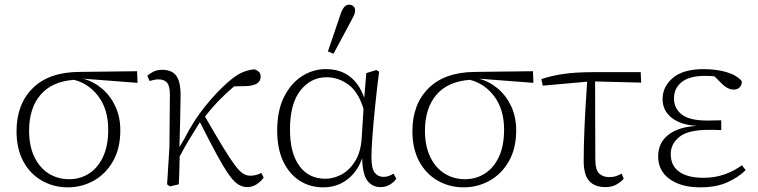

<svg xmlns="http://www.w3.org/2000/svg" viewBox="-20 -792 3257 825"><path d="M272 13Q210 13 159.5 -16Q109 -45 80 -99Q51 -153 51 -228Q51 -344 120.5 -413Q190 -482 320 -483L569 -486L571 -436L337 -454Q382 -442 418.5 -411Q455 -380 476 -334.5Q497 -289 497 -232Q497 -154 465.5 -99Q434 -44 382.5 -15.5Q331 13 272 13ZM105 -230Q105 -165 127.5 -118Q150 -71 189 -46.5Q228 -22 277 -22Q324 -22 362 -46Q400 -70 422.5 -117.5Q445 -165 445 -235Q445 -321 403.5 -377Q362 -433 298 -449Q203 -442 154 -384.5Q105 -327 105 -230Z M710 9 698 0 708 -160 710 -386Q710 -422 698 -436.5Q686 -451 660 -451Q650 -451 640.5 -448.5Q631 -446 623 -444L613 -466Q623 -476 639 -484Q655 -492 677 -492Q718 -492 737 -467Q756 -442 756 -382Q755 -330 754 -272.5Q753 -215 751 -160L774 -199Q812 -274 862.5 -336.5Q913 -399 963 -442Q998 -472 1025 -482.5Q1052 -493 1074 -494Q1084 -491 1092 -483.5Q1100 -476 1100 -462Q1100 -425 1038 -422L986 -421Q954 -394 923 -362.5Q892 -331 861 -291Q907 -211 937.5 -161Q968 -111 988 -84Q1008 -57 1023.5 -47Q1039 -37 1055 -37Q1069 -37 1081.5 -40.5Q1094 -44 1103 -49L1113 -29Q1101 -12 1082.5 0Q1064 12 1043 12Q1023 12 1004.5 1Q986 -10 964.5 -40Q943 -70 913 -125Q883 -180 839 -267Q816 -230 796 -197.5Q776 -165 752 -120Q751 -89 750.5 -58.5Q750 -28 748 0Z M1226 -235Q1226 -135 1266 -79.5Q1306 -24 1378 -24Q1414 -24 1448 -42.5Q1482 -61 1506 -99.5Q1530 -138 1534 -197L1542 -324Q1520 -397 1477 -428.5Q1434 -460 1383 -460Q1316 -460 1271 -403.5Q1226 -347 1226 -235ZM1369 13Q1312 13 1267.5 -15.5Q1223 -44 1197 -98.5Q1171 -153 1171 -231Q1171 -316 1200 -374.5Q1229 -433 1276.5 -464Q1324 -495 1380 -495Q1501 -495 1545 -372L1554 -478L1597 -491L1609 -484Q1600 -415 1592.5 -342Q1585 -269 1580.5 -209Q1576 -149 1576 -116Q1576 -67 1590.5 -49.5Q1605 -32 1628 -32Q1641 -32 1651 -36Q1661 -40 1671 -46L1683 -24Q1672 -9 1655 1.5Q1638 12 1615 12Q1580 12 1559 -15Q1538 -42 1536 -112Q1516 -54 1472 -20.5Q1428 13 1369 13ZM1389 -571 1442 -727Q1456 -772 1479 -772Q1490 -772 1498 -765.5Q1506 -759 1506 -747Q1506 -737 1501.5 -727.5Q1497 -718 1487 -699L1413 -561Z M1973 13Q1911 13 1860.5 -16Q1810 -45 1781 -99Q1752 -153 1752 -228Q1752 -344 1821.5 -413Q1891 -482 2021 -483L2270 -486L2272 -436L2038 -454Q2083 -442 2119.5 -411Q2156 -380 2177 -334.5Q2198 -289 2198 -232Q2198 -154 2166.5 -99Q2135 -44 2083.5 -15.5Q2032 13 1973 13ZM1806 -230Q1806 -165 1828.5 -118Q1851 -71 1890 -46.5Q1929 -22 1978 -22Q2025 -22 2063 -46Q2101 -70 2123.5 -117.5Q2146 -165 2146 -235Q2146 -321 2104.5 -377Q2063 -433 1999 -449Q1904 -442 1855 -384.5Q1806 -327 1806 -230Z M2312 -424 2306 -452Q2350 -467 2402.5 -474.5Q2455 -482 2531 -482H2733L2735 -437L2537 -442L2538 -108Q2538 -62 2554.5 -46.5Q2571 -31 2598 -31Q2615 -31 2628 -35.5Q2641 -40 2651 -46L2660 -24Q2648 -10 2628.5 1Q2609 12 2581 12Q2536 12 2512 -14Q2488 -40 2488 -101Q2488 -230 2503 -441Z M2989 13Q2907 13 2857.5 -22.5Q2808 -58 2808 -120Q2808 -178 2851.5 -212.5Q2895 -247 2975 -251Q2905 -255 2866 -286Q2827 -317 2827 -366Q2827 -420 2871.5 -457.5Q2916 -495 3004 -495Q3057 -495 3100.5 -482.5Q3144 -470 3167 -444Q3169 -428 3159 -417.5Q3149 -407 3133 -407Q3106 -407 3079 -435L3050 -464Q3041 -465 3031 -465.5Q3021 -466 3009 -466Q2943 -466 2909.5 -439.5Q2876 -413 2876 -369Q2876 -326 2909.5 -300Q2943 -274 3018 -274Q3032 -274 3046 -274.5Q3060 -275 3079 -275V-233Q3060 -234 3048 -234Q3036 -234 3024 -234Q2937 -234 2899.5 -204Q2862 -174 2862 -130Q2862 -80 2898.5 -54Q2935 -28 3003 -28Q3051 -28 3092.5 -42.5Q3134 -57 3168 -82L3184 -61Q3153 -30 3105 -8.5Q3057 13 2989 13Z"/></svg>

Font: Source Serif 4 SmText Light
Style: Regular
Weight: 300
Designer: Frank Grießhammer
Foundry: Adobe
Version: Version 4.005;hotconv 1.1.0;makeotfexe 2.6.0